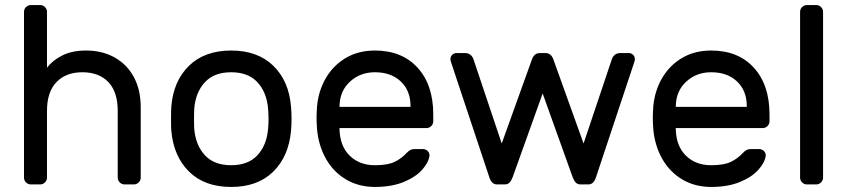

<svg xmlns="http://www.w3.org/2000/svg" viewBox="-20 -730 3353 760"><path d="M510 0H473Q462 0 454 -8Q446 -16 446 -27V-291Q446 -366 409 -405Q372 -444 306 -444Q241 -444 203.5 -405Q166 -366 166 -291V-27Q166 -16 158 -8Q150 0 139 0H102Q91 0 83 -8Q75 -16 75 -27V-683Q75 -694 83 -702Q91 -710 102 -710H139Q150 -710 158 -702Q166 -694 166 -683V-462Q188 -491 226.5 -510.5Q265 -530 321 -530Q384 -530 433 -503Q482 -476 509.5 -425.5Q537 -375 537 -306V-27Q537 -16 529 -8Q521 0 510 0Z M1134 -259Q1134 -235 1132 -213Q1123 -111 1061.5 -50.5Q1000 10 895 10Q790 10 728.5 -50.5Q667 -111 658 -213Q657 -224 657 -259Q657 -296 658 -307Q666 -409 728 -469.5Q790 -530 895 -530Q1000 -530 1062 -469.5Q1124 -409 1132 -307Q1134 -285 1134 -259ZM895 -444Q828 -444 791.5 -405Q755 -366 749 -302Q748 -290 748 -259Q748 -229 749 -218Q755 -154 791.5 -115Q828 -76 895 -76Q962 -76 998.5 -115Q1035 -154 1041 -218Q1043 -240 1043 -259Q1043 -278 1041 -302Q1035 -366 998.5 -405Q962 -444 895 -444Z M1695 -277V-250Q1695 -239 1687 -231Q1679 -223 1668 -223H1324V-217Q1326 -151 1364.5 -113.5Q1403 -76 1464 -76Q1514 -76 1541.5 -89Q1569 -102 1591 -126Q1599 -134 1605.5 -137Q1612 -140 1623 -140H1653Q1665 -140 1673 -132Q1681 -124 1680 -113Q1676 -86 1650.5 -57.5Q1625 -29 1577.5 -9.5Q1530 10 1464 10Q1400 10 1350 -19.5Q1300 -49 1270.5 -101Q1241 -153 1235 -218Q1233 -248 1233 -264Q1233 -280 1235 -310Q1241 -372 1270.5 -422Q1300 -472 1349.5 -501Q1399 -530 1464 -530Q1571 -530 1633 -462Q1695 -394 1695 -277ZM1605 -307V-310Q1605 -371 1566.5 -407.5Q1528 -444 1464 -444Q1406 -444 1365.5 -407Q1325 -370 1324 -310V-307Z M2402 -496Q2411 -520 2436 -520H2469Q2479 -520 2486 -513Q2493 -506 2493 -496L2492 -488L2339 -28Q2330 0 2309 0H2278Q2266 0 2259 -7.5Q2252 -15 2247 -28L2128 -360L2009 -28Q2004 -15 1997 -7.5Q1990 0 1978 0H1947Q1926 0 1917 -28L1764 -488L1763 -496Q1763 -506 1770 -513Q1777 -520 1787 -520H1820Q1845 -520 1854 -496L1966 -162L2086 -496Q2095 -520 2117 -520H2139Q2161 -520 2170 -496L2290 -162Z M3026 -277V-250Q3026 -239 3018 -231Q3010 -223 2999 -223H2655V-217Q2657 -151 2695.5 -113.5Q2734 -76 2795 -76Q2845 -76 2872.5 -89Q2900 -102 2922 -126Q2930 -134 2936.5 -137Q2943 -140 2954 -140H2984Q2996 -140 3004 -132Q3012 -124 3011 -113Q3007 -86 2981.5 -57.5Q2956 -29 2908.5 -9.5Q2861 10 2795 10Q2731 10 2681 -19.5Q2631 -49 2601.5 -101Q2572 -153 2566 -218Q2564 -248 2564 -264Q2564 -280 2566 -310Q2572 -372 2601.5 -422Q2631 -472 2680.5 -501Q2730 -530 2795 -530Q2902 -530 2964 -462Q3026 -394 3026 -277ZM2936 -307V-310Q2936 -371 2897.5 -407.5Q2859 -444 2795 -444Q2737 -444 2696.5 -407Q2656 -370 2655 -310V-307Z M3211 0H3174Q3163 0 3155 -8Q3147 -16 3147 -27V-683Q3147 -694 3155 -702Q3163 -710 3174 -710H3211Q3222 -710 3230 -702Q3238 -694 3238 -683V-27Q3238 -16 3230 -8Q3222 0 3211 0Z"/></svg>

Font: Rubik
Style: Regular
Weight: 400
Designer: Hubert & Fischer
Foundry: Hubert & Fischer
Version: Version 1.100